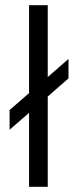

<svg xmlns="http://www.w3.org/2000/svg" viewBox="-20 -720 304 740"><path d="M17 -296 92 -361V-700H164V-423L244 -493V-418L164 -348V0H92V-285L17 -220Z"/></svg>

Font: Tilda Sans
Style: Regular
Weight: 400
Designer: ParaType Ltd
Foundry: ParaType Ltd
Version: Version 1.009